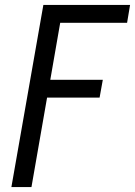

<svg xmlns="http://www.w3.org/2000/svg" viewBox="-20 -755 545 775"><path d="M26 0 155 -735H505L493 -663H223L183 -433H395L382 -361H170L107 0Z"/></svg>

Font: Iosevka SS08
Style: Italic
Weight: 400
Italic angle: -10°
Monospace: yes
Designer: Belleve Invis
Foundry: Belleve Invis
Version: 2.1.0; ttfautohint (v1.8.2)